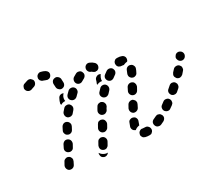

<svg xmlns="http://www.w3.org/2000/svg" viewBox="-113 -792 1174 1045"><g transform="rotate(-30 474.5 -269.0)"><path d="M582 22Q586 19 588 14Q590 10 590 5Q590 -6 583 -13Q576 -21 566 -21Q557 -21 550 -22Q540 -25 532 -19Q523 -14 521 -3Q519 1 520 6Q521 11 524 15Q526 20 530 22Q535 25 539 26Q550 29 564 29Q569 29 574 28Q579 26 582 22ZM678 -33Q676 -37 672 -41Q668 -44 664 -45Q659 -47 654 -47Q649 -46 645 -44Q636 -39 628 -36Q618 -32 614 -22Q611 -12 615 -3Q617 2 620 5Q624 9 628 10Q633 12 638 12Q643 12 648 10Q657 6 667 1Q676 -4 680 -14Q683 -24 678 -33ZM287 6Q282 4 279 0Q276 -4 275 -9Q274 -13 274 -18Q274 -22 276 -27Q278 -23 281 -20Q287 -13 295 -9Q303 -4 312 -3Q316 -3 320 -3Q318 1 314 4Q310 7 306 8Q301 10 296 9Q291 9 287 6ZM137 -74Q135 -79 132 -83Q129 -87 124 -89Q115 -94 105 -90Q95 -87 91 -78L81 -60Q77 -51 80 -41Q83 -31 92 -26Q102 -22 112 -25Q121 -28 126 -37L135 -55Q137 -60 138 -65Q138 -70 137 -74ZM339 -90Q335 -92 330 -93Q325 -94 320 -92Q315 -91 311 -88Q307 -84 305 -80L295 -62Q291 -53 293 -43Q296 -33 306 -28Q310 -26 315 -25Q320 -25 325 -26Q329 -28 333 -31Q337 -34 339 -38L349 -56Q354 -65 351 -75Q348 -85 339 -90ZM498 -45Q495 -50 495 -55Q494 -60 496 -65Q499 -75 504 -86Q507 -96 517 -99Q527 -103 536 -99Q546 -96 550 -86Q554 -76 550 -67Q546 -58 544 -50Q543 -49 543 -48Q542 -47 542 -45Q540 -45 538 -45Q528 -43 520 -38Q516 -36 513 -33Q513 -33 513 -33Q513 -33 513 -33Q508 -35 504 -38Q500 -41 498 -45ZM761 -69Q762 -74 761 -78Q760 -83 757 -87Q751 -96 740 -97Q730 -99 722 -93Q714 -87 706 -81Q697 -75 696 -65Q694 -55 700 -46Q703 -42 707 -40Q711 -37 716 -36Q721 -35 726 -36Q730 -37 734 -40Q743 -46 751 -52Q755 -55 758 -59Q761 -64 761 -69ZM835 -132Q836 -137 834 -141Q832 -146 829 -150Q822 -157 812 -158Q801 -158 794 -151Q786 -145 779 -138Q771 -132 770 -121Q770 -111 776 -103Q780 -99 784 -97Q789 -95 794 -95Q799 -94 803 -96Q808 -97 812 -101Q820 -107 827 -114Q831 -118 833 -122Q835 -127 835 -132ZM168 -174Q158 -179 149 -176Q139 -172 134 -163L125 -145Q120 -136 123 -126Q127 -116 136 -112Q145 -107 155 -110Q165 -113 169 -122L179 -140Q183 -150 180 -160Q177 -169 168 -174ZM384 -174Q380 -176 375 -177Q370 -177 365 -176Q361 -175 357 -172Q353 -168 351 -164L341 -146Q336 -137 339 -127Q342 -117 351 -112Q355 -110 360 -109Q365 -109 370 -110Q375 -112 379 -115Q383 -118 385 -122L395 -140Q399 -149 396 -159Q394 -169 384 -174ZM537 -136Q538 -131 541 -128Q544 -124 549 -121Q558 -117 568 -120Q578 -123 583 -132L592 -150Q594 -154 595 -159Q595 -164 594 -169Q592 -174 589 -177Q586 -181 582 -184Q572 -188 563 -185Q553 -182 548 -173L538 -155Q536 -151 536 -146Q535 -141 537 -136ZM903 -202Q903 -207 901 -211Q898 -216 895 -219Q887 -226 877 -225Q866 -225 859 -217Q853 -210 846 -203Q843 -199 841 -194Q839 -190 839 -185Q839 -180 842 -175Q844 -171 847 -167Q855 -160 865 -160Q875 -161 883 -168Q890 -176 897 -184Q900 -187 902 -192Q903 -197 903 -202ZM443 -232Q444 -237 442 -242Q441 -247 438 -251Q435 -255 431 -257Q427 -260 422 -261Q417 -261 412 -260Q407 -259 403 -256Q399 -253 397 -249Q394 -244 391 -239L386 -230Q381 -221 384 -211Q387 -201 396 -196Q401 -194 406 -193Q411 -193 415 -194Q420 -196 424 -199Q428 -202 430 -206L435 -216Q437 -219 440 -223Q442 -227 443 -232ZM222 -225V-226Q227 -235 223 -245Q220 -254 211 -259Q202 -264 192 -261Q182 -257 177 -248L168 -230Q163 -221 167 -211Q170 -201 179 -197Q188 -192 198 -195Q208 -198 213 -208ZM593 -206Q603 -201 612 -204Q622 -207 627 -216L637 -234Q639 -239 639 -244Q640 -249 638 -253Q637 -258 634 -262Q631 -266 626 -268Q617 -273 607 -270Q597 -267 592 -258L583 -240Q578 -231 581 -221Q584 -211 593 -206ZM935 -283Q926 -288 916 -285Q906 -282 902 -272H901Q896 -263 900 -253Q903 -243 912 -238Q921 -233 931 -236Q941 -239 946 -249Q951 -258 948 -268Q945 -278 935 -283ZM496 -328Q489 -335 478 -335Q468 -335 461 -328Q453 -320 446 -312Q439 -305 439 -294Q440 -284 447 -277Q455 -270 465 -270Q476 -271 483 -278Q489 -285 496 -292Q503 -300 503 -310Q503 -320 496 -328ZM280 -316Q279 -321 277 -326Q275 -330 271 -334Q263 -340 253 -339Q243 -339 236 -331Q229 -323 222 -315Q216 -307 217 -296Q218 -286 226 -279Q230 -276 235 -275Q240 -274 245 -274Q250 -275 254 -277Q258 -279 261 -283Q267 -291 274 -298Q277 -302 279 -307Q280 -311 280 -316ZM626 -304Q628 -299 631 -296Q634 -292 639 -290Q648 -285 658 -289Q668 -292 672 -302Q678 -313 681 -322Q685 -332 680 -341Q676 -351 666 -354Q657 -358 647 -354Q638 -350 634 -340Q631 -332 627 -323Q625 -319 625 -314Q624 -309 626 -304ZM576 -366Q577 -370 576 -375Q575 -380 573 -384Q567 -393 557 -395Q547 -397 538 -392Q529 -386 520 -379Q512 -373 510 -363Q509 -353 515 -344Q521 -336 531 -334Q542 -333 550 -339Q558 -345 565 -350Q570 -353 572 -357Q575 -361 576 -366ZM340 -400Q333 -408 322 -408Q312 -409 304 -402Q297 -395 289 -387Q282 -380 281 -370Q281 -359 288 -352Q296 -344 306 -344Q316 -344 324 -351Q331 -358 338 -365Q346 -372 346 -382Q347 -392 340 -400ZM455 -351Q455 -354 455 -356Q456 -359 457 -361Q461 -370 463 -379Q466 -388 476 -393Q485 -398 495 -395Q496 -394 498 -393Q499 -393 501 -392Q497 -388 495 -384Q490 -376 488 -366Q487 -361 488 -356Q483 -357 478 -357Q468 -357 459 -353Q457 -352 455 -351ZM230 -355Q229 -360 229 -364Q230 -369 232 -373L233 -377Q236 -383 239 -390Q243 -400 252 -404Q262 -408 271 -404Q272 -404 272 -404Q273 -404 273 -403Q267 -397 263 -389Q259 -380 259 -370Q259 -366 260 -362Q255 -362 251 -362Q241 -361 233 -356Q231 -356 230 -355ZM622 -374Q612 -374 604 -380Q596 -387 596 -398Q595 -402 597 -407Q598 -412 602 -416Q605 -419 609 -422Q614 -424 619 -424Q622 -424 624 -424Q638 -424 650 -419Q660 -415 664 -405Q667 -396 663 -386Q662 -384 661 -382Q660 -380 658 -379Q657 -379 657 -379Q647 -378 638 -374Q636 -373 634 -372Q633 -372 632 -373Q631 -373 631 -373Q628 -374 624 -374Q623 -374 622 -374ZM419 -453Q414 -462 404 -464Q394 -467 385 -462Q376 -457 366 -451Q358 -445 356 -435Q354 -425 359 -416Q365 -407 375 -405Q385 -403 394 -409Q402 -414 410 -418Q419 -424 422 -434Q424 -443 419 -453ZM446 -444Q442 -453 446 -463Q449 -472 459 -477Q468 -481 478 -477Q493 -471 504 -460Q511 -452 511 -442Q510 -431 503 -424Q500 -422 497 -420Q494 -419 491 -418Q487 -419 484 -418Q483 -418 481 -418Q477 -419 474 -421Q470 -423 467 -426Q465 -429 460 -430Q450 -434 446 -444ZM260 -437Q263 -433 268 -431Q272 -429 277 -429Q287 -429 295 -436Q302 -444 302 -454Q302 -467 301 -478Q299 -488 291 -494Q283 -501 273 -499Q262 -498 256 -490Q250 -481 251 -471Q252 -463 252 -454Q252 -450 254 -445Q256 -440 260 -437ZM165 -526Q170 -535 168 -545Q166 -550 163 -553Q160 -557 156 -560Q151 -562 147 -563Q142 -563 137 -562Q129 -560 122 -557Q118 -556 116 -555Q111 -554 107 -550Q104 -547 102 -542Q100 -538 99 -533Q99 -528 101 -523Q104 -514 114 -509Q123 -505 133 -508Q135 -509 138 -510Q144 -512 150 -514Q160 -517 165 -526ZM225 -513Q219 -516 212 -518Q207 -519 203 -522Q199 -525 196 -529Q194 -533 193 -538Q192 -543 194 -548Q196 -558 205 -563Q214 -569 224 -566Q237 -563 248 -557Q257 -552 261 -543Q264 -533 259 -524Q258 -521 256 -519Q255 -517 253 -516Q253 -516 253 -516Q250 -514 248 -512Q247 -512 246 -512Q245 -511 244 -511Q240 -510 235 -510Q230 -511 225 -513Z"/></g></svg>

Font: FRB American Cursive Guidelines Dashed Black
Style: Bold Italic
Weight: 900
Italic angle: -25°
Version: Version 2.0;Modular Font Editor K font №1